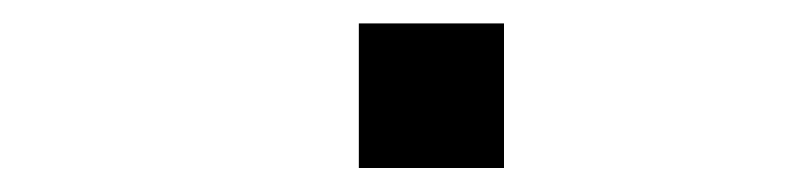

<svg xmlns="http://www.w3.org/2000/svg" viewBox="-20 -387 690 164"><path d="M286.5 -243.5V-367H410.5V-243.5Z"/></svg>

Font: Azeret Mono Thin
Style: Regular
Weight: 100
Designer: Martin Vácha
Foundry: Displaay
Version: Version 1.002